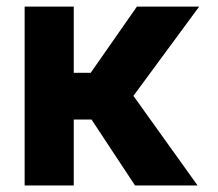

<svg xmlns="http://www.w3.org/2000/svg" viewBox="-20 -566 666 586"><path d="M55.2 -545.9H205.1V-343.8H256.8L397.9 -545.9H587.9L387.2 -273.4L583 0H392.1L259.3 -201.2H205.1V0H55.2Z"/></svg>

Font: Inter Tight Stencil
Style: Bold
Weight: 700
Designer: Rasmus Andersson
Foundry: rsms
Version: Version 3.004;Glyphs 3.1.2 (3151)